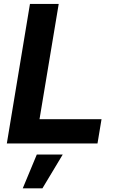

<svg xmlns="http://www.w3.org/2000/svg" viewBox="-20 -748 601 1001"><path d="M15.6 0 136.2 -727.5H286.1L186 -126.5H509.3L488.3 0ZM98.6 233.9 171.9 57.6H307.1L201.2 233.9Z"/></svg>

Font: Inter 24pt
Style: Bold Italic
Weight: 700
Italic angle: -9.3988°
Version: Version 4.001;git-66647c0bb